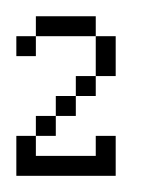

<svg xmlns="http://www.w3.org/2000/svg" viewBox="-20 -410 186 235"><path d="M0 -194.8V-243.7H23.9V-219.2H97.2V-243.7H121.6V-194.8ZM23.9 -243.7V-268.1H48.3V-243.7ZM48.3 -268.1V-292.5H72.8V-268.1ZM72.8 -292.5V-316.9H97.2V-292.5ZM0 -341.3V-365.7H23.9V-341.3ZM97.2 -316.9V-365.7H121.6V-316.9ZM23.9 -365.7V-390.1H97.2V-365.7Z"/></svg>

Font: FS Mondwest Regular
Style: Regular
Weight: 400
Designer: NZWStudios2024
Foundry: https://fontstruct.com
Version: Version 1.0